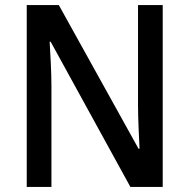

<svg xmlns="http://www.w3.org/2000/svg" viewBox="-20 -734 744 754"><path d="M619 0V-714H522V-322C522 -269 526 -194 528 -150H524L211 -714H85V0H182V-393C182 -452 178 -518 175 -570H179L492 0Z"/></svg>

Font: Noto Sans Khmer UI SemiCondensed Medium
Style: Regular
Weight: 500
Width: 4
Designer: Danh Hong and the Monotype Design Team
Foundry: Monotype Imaging Inc.
Version: Version 2.002